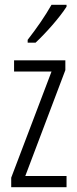

<svg xmlns="http://www.w3.org/2000/svg" viewBox="-20 -836 321 805"><path d="M259 -808V-816H196C168 -767 137 -722 96 -669V-657H129C169 -694 230 -762 259 -808ZM259 -51V-98H86L254 -542V-583H39V-536H196L27 -91V-51Z"/></svg>

Font: Noto Sans Tamil UI ExtraCondensed Light
Style: Regular
Weight: 300
Width: 2
Designer: Jelle Bosma - Monotype Design Team
Foundry: Monotype Imaging Inc.
Version: Version 2.004